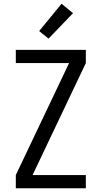

<svg xmlns="http://www.w3.org/2000/svg" viewBox="-20 -1000 540 1020"><path d="M64 0V-70L347 -665H64V-735H436V-665L153 -70H436V0ZM238 -795 188 -835 307 -980 368 -930Z"/></svg>

Font: Iosevka Term
Style: Regular
Weight: 400
Monospace: yes
Designer: Belleve Invis
Foundry: Belleve Invis
Version: Version 30.0.1